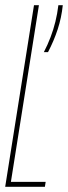

<svg xmlns="http://www.w3.org/2000/svg" viewBox="-22 -720 262 740"><path d="M-2 0 109 -700H128L20 -19H154L151 0ZM147 -519Q162 -548 173 -577Q184 -606 191.5 -636.5Q199 -667 203 -700H220Q215 -652 200.5 -607.5Q186 -563 163 -519Z"/></svg>

Font: Georama ExtraCondensed Thin
Style: Italic
Weight: 100
Width: 2
Italic angle: -9°
Designer: Jean-Baptiste Levee
Foundry: Production Type
Version: Version 1.001